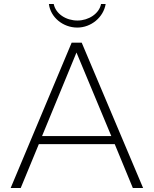

<svg xmlns="http://www.w3.org/2000/svg" viewBox="-20 -934 764 954"><path d="M533 -258H189L360 -673ZM691 0 386 -722H336L33 0H83L173 -218H550L640 0ZM223 -914C231 -848 293 -797 364 -797C433 -797 494 -848 505 -914H482C473 -866 420 -832 365 -832C308 -832 257 -865 247 -914Z"/></svg>

Font: Perun ExtraLight
Style: Regular
Weight: 200
Foundry: Copyright (c) Stefan Peev, Context Ltd, 2016
Version: Version 1.089